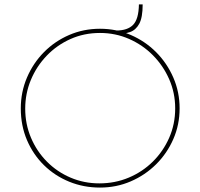

<svg xmlns="http://www.w3.org/2000/svg" viewBox="-20 -840 905 868"><path d="M74 -350Q74 -424 102 -489.5Q130 -555 179 -604.5Q228 -654 293 -682Q358 -710 432 -710Q506 -710 571 -682Q636 -654 685.5 -604.5Q735 -555 763.5 -489.5Q792 -424 792 -350Q792 -276 763.5 -211Q735 -146 685.5 -97Q636 -48 571 -20Q506 8 432 8Q358 8 293 -18.5Q228 -45 179 -93Q130 -141 102 -206.5Q74 -272 74 -350ZM94 -349Q94 -279 120 -217.5Q146 -156 192 -109.5Q238 -63 299 -37Q360 -11 429 -11Q500 -11 562 -37Q624 -63 671 -109.5Q718 -156 745 -217.5Q772 -279 772 -350Q772 -420 745 -481.5Q718 -543 671.5 -590Q625 -637 563.5 -664Q502 -691 432 -691Q360 -691 298.5 -663.5Q237 -636 191 -588Q145 -540 119.5 -478.5Q94 -417 94 -349ZM505 -702Q557 -702 582 -728Q607 -754 608 -820H625Q625 -761 609.5 -732.5Q594 -704 567.5 -695Q541 -686 505 -686Z"/></svg>

Font: Synthetic Thin
Style: Regular
Weight: 100
Designer: Santiago Orozco
Foundry: Typemade
Version: Version 2.000; ttfautohint (v1.8.4.7-5d5b)